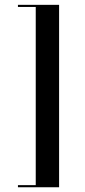

<svg xmlns="http://www.w3.org/2000/svg" viewBox="-20 -643 358 809"><path d="M229 146H55.6V137.1H130.6V-613.7H55.6V-622.6H229Z"/></svg>

Font: Playfair 144pt SemiExpanded SemiBold
Style: Regular
Weight: 600
Width: 6
Designer: Claus Eggers Sørensen
Foundry: Claus Eggers Sørensen
Version: Version 2.203